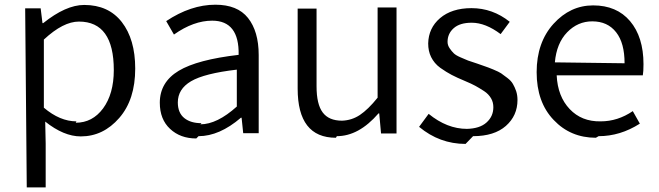

<svg xmlns="http://www.w3.org/2000/svg" viewBox="-20 -571 2826 823"><path d="M94.7 232.4H175.8V44.9L173.8 -49.8C226.6 -7.8 277.3 13.7 326.2 13.7C390.6 13.7 445.3 -12.7 491.2 -65.4C537.1 -118.2 559.6 -188.5 559.6 -277.3C559.6 -361.3 540 -427.7 502 -476.6C463.9 -525.4 410.2 -549.8 340.8 -549.8C288.1 -549.8 229.5 -523.4 165 -471.7H162.1L154.3 -535.2H87.9ZM307.6 -50.8C260.7 -50.8 213.9 -70.3 168 -109.4V-401.4C223.6 -453.1 273.4 -478.5 318.4 -478.5C418 -478.5 467.8 -409.2 467.8 -270.5C467.8 -202.1 452.1 -147.5 421.9 -106.4C391.6 -65.4 352.5 -44.9 304.7 -44.9Z M831.1 12.7C890.6 12.7 951.2 -13.7 1012.7 -66.4H1015.6L1022.5 0H1088.9V-335C1088.9 -403.3 1073.2 -456.1 1043 -494.1C1012.7 -532.2 965.8 -550.8 903.3 -550.8C833 -550.8 762.7 -527.3 692.4 -480.5L725.6 -422.9C782.2 -462.9 836.9 -482.4 889.6 -482.4C966.8 -482.4 1004.9 -433.6 1002.9 -335.9C885.7 -322.3 799.8 -299.8 746.1 -267.6C692.4 -235.4 665 -189.5 665 -130.9C665 -83 679.7 -45.9 709 -18.6C738.3 8.8 775.4 22.5 821.3 22.5ZM843.8 -43C813.5 -43 789.1 -49.8 770.5 -64.5C752 -79.1 742.2 -101.6 742.2 -131.8C742.2 -169.9 760.7 -200.2 798.8 -222.7C836.9 -245.1 902.3 -261.7 995.1 -272.5V-114.3C938.5 -63.5 886.7 -38.1 838.9 -38.1Z M1423.8 12.7C1486.3 12.7 1545.9 -19.5 1602.5 -85H1605.5L1613.3 1H1679.7V-539.1H1598.6V-152.3C1571.3 -118.2 1545.9 -93.8 1522.5 -78.1C1499 -62.5 1473.6 -54.7 1446.3 -53.7C1408.2 -53.7 1380.9 -65.4 1363.3 -88.9C1345.7 -112.3 1336.9 -149.4 1336.9 -201.2V-534.2H1255.9V-191.4C1255.9 -50.8 1310.5 19.5 1419.9 19.5Z M2007.8 12.7C2068.4 12.7 2115.2 -2 2148.4 -31.2C2181.6 -60.5 2198.2 -97.7 2198.2 -142.6C2198.2 -156.2 2196.3 -168.9 2192.4 -180.7C2188.5 -192.4 2183.6 -202.1 2178.7 -210.9C2173.8 -219.7 2166 -228.5 2154.3 -237.3C2142.6 -246.1 2133.8 -252.9 2127.9 -256.8C2122.1 -260.7 2110.4 -266.6 2093.8 -273.4C2077.1 -280.3 2066.4 -284.2 2060.5 -286.1C2054.7 -288.1 2043 -292 2024.4 -298.8C2006.8 -304.7 1994.1 -308.6 1986.3 -311.5C1978.5 -314.5 1967.8 -319.3 1954.1 -325.2C1940.4 -331.1 1930.7 -336.9 1924.8 -342.8C1918.9 -348.6 1913.1 -355.5 1907.2 -364.3C1901.4 -373 1898.4 -381.8 1898.4 -391.6C1898.4 -415 1907.2 -434.6 1924.8 -450.2C1942.4 -465.8 1967.8 -473.6 2002 -473.6C2042 -473.6 2083 -457 2126 -424.8L2165 -477.5C2116.2 -516.6 2061.5 -536.1 2001 -536.1C1944.3 -536.1 1899.4 -521.5 1866.2 -493.2C1833 -464.8 1816.4 -428.7 1815.4 -384.8C1815.4 -363.3 1819.3 -343.8 1828.1 -326.2C1836.9 -308.6 1849.6 -293 1867.2 -280.3C1884.8 -267.6 1901.4 -257.8 1916 -250C1930.7 -242.2 1950.2 -233.4 1973.6 -223.6C1992.2 -215.8 2006.8 -209 2017.6 -203.1C2028.3 -197.3 2041 -189.5 2054.7 -180.7C2068.4 -171.9 2078.1 -161.1 2085 -149.4C2091.8 -137.7 2094.7 -125 2094.7 -111.3C2094.7 -85 2085 -63.5 2065.4 -45.9C2045.9 -28.3 2017.6 -19.5 1981.4 -18.6C1924.8 -18.6 1870.1 -40 1817.4 -83L1776.4 -27.3C1835 21.5 1901.4 45.9 1975.6 45.9Z M2545.9 12.7C2607.4 12.7 2666 -4.9 2722.7 -41L2692.4 -94.7C2649.4 -65.4 2603.5 -50.8 2554.7 -50.8C2500 -49.8 2456.1 -67.4 2421.9 -103.5C2387.7 -139.6 2369.1 -187.5 2366.2 -248H2735.4C2737.3 -258.8 2738.3 -274.4 2738.3 -295.9C2738.3 -374 2718.8 -435.5 2680.7 -480.5C2642.6 -525.4 2589.8 -547.9 2522.5 -547.9C2457 -547.9 2400.4 -521.5 2352.5 -468.8C2304.7 -416 2280.3 -346.7 2280.3 -261.7C2280.3 -175.8 2304.7 -107.4 2353.5 -56.6C2401.4 -5.9 2461.9 19.5 2534.2 19.5ZM2358.4 -303.7C2363.3 -358.4 2380.9 -401.4 2411.1 -432.6C2441.4 -463.9 2477.5 -479.5 2518.6 -479.5C2562.5 -479.5 2596.7 -463.9 2621.1 -432.6C2645.5 -401.4 2657.2 -357.4 2657.2 -299.8Z"/></svg>

Font: Gen Shin Gothic P Normal
Style: Regular
Weight: 300
Designer: [Source Han Sans]
Ryoko NISHIZUKA  (kana & ideographs); Paul D. Hunt (Latin, Greek & Cyrillic); Wenlong ZHANG  (bopomofo
Version: Version 1.002.20150607